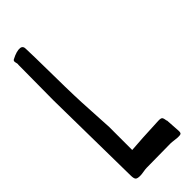

<svg xmlns="http://www.w3.org/2000/svg" viewBox="-300 -834 1044 1044"><g transform="rotate(-45 222.0 -311.5)"><path d="M90 165Q65 166 57.5 158.5Q50 151 50 127Q44 -263 42 -458Q42 -503 44 -728V-730Q46 -735 43.5 -743.5Q41 -752 41 -758.5Q41 -765 48 -769Q90 -791 116 -788Q134 -785 134 -765Q136 -717 136 -693Q137 -660 138 -556.5Q139 -453 141 -396Q142 -354 147 -269.5Q152 -185 154 -142V5V35L242 29L365 23Q385 22 391 27.5Q397 33 399 53L401 55Q402 81 406 133Q408 153 402.5 158Q397 163 378 162Q371 162 353.5 159.5Q336 157 327 157Q265 157 141 159Q132 159 114.5 162Q97 165 90 165Z"/></g></svg>

Font: Because We Connect
Style: Regular
Weight: 400
Designer: Liz Wetzel, Aaron Williamson, Russ McMullin
Foundry: Red Hat
Version: Version 1.000